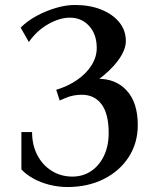

<svg xmlns="http://www.w3.org/2000/svg" viewBox="-20 -737 622 772"><path d="M251 15Q215 15 179 6Q143 -3 113.5 -19.5Q84 -36 66 -56V-206H109Q109 -154 130 -113.5Q151 -73 188 -50Q225 -27 271 -27Q314 -27 347 -49.5Q380 -72 398.5 -111.5Q417 -151 417 -202Q417 -279 388.5 -317.5Q360 -356 309 -356Q293 -356 276 -353Q259 -350 241 -342L220 -333L206 -376Q253 -390 290 -415.5Q327 -441 348 -474.5Q369 -508 369 -544Q369 -599 338.5 -632.5Q308 -666 261 -666Q220 -666 174 -640Q128 -614 96 -568L63 -626Q90 -653 127 -673Q164 -693 204.5 -705Q245 -717 281 -717Q341 -717 387 -698.5Q433 -680 459.5 -647.5Q486 -615 486 -572Q486 -536 454.5 -493.5Q423 -451 370 -413V-420Q444 -422 489 -373.5Q534 -325 534 -234Q534 -162 497.5 -105.5Q461 -49 397 -17Q333 15 251 15Z"/></svg>

Font: Wittgenstein Medium
Style: Regular
Weight: 500
Designer: Jörg Drees
Foundry: Jörg Drees
Version: Version 1.500